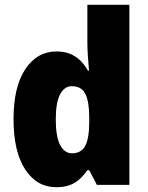

<svg xmlns="http://www.w3.org/2000/svg" viewBox="-20 -780 623 810"><path d="M217.3 9.8Q135.3 9.8 86.2 -65.4Q37.1 -140.6 37.1 -276.9Q37.1 -414.1 86.9 -488.5Q136.7 -563 218.8 -563Q250 -563 274.2 -553.5Q298.3 -543.9 317.4 -525.9Q336.4 -507.8 351.1 -481.9H355.5Q353 -511.2 350.8 -543Q348.6 -574.7 348.6 -600.1V-759.8H525.9V0H388.7L356.4 -62H348.6Q333 -39.6 314.9 -23.4Q296.9 -7.3 273.4 1.2Q250 9.8 217.3 9.8ZM283.2 -133.3Q322.8 -133.3 339.4 -164.3Q356 -195.3 356.4 -262.2V-285.6Q356.4 -351.1 340.1 -383.8Q323.7 -416.5 282.7 -416.5Q252 -416.5 233.6 -382.1Q215.3 -347.7 215.3 -276.4Q215.3 -202.6 233.9 -168Q252.4 -133.3 283.2 -133.3Z"/></svg>

Font: Open Sans SemiCondensed ExtraBold
Style: Regular
Weight: 800
Width: 4
Designer: Monotype Design Team
Foundry: Monotype Imaging Inc.
Version: Version 3.000